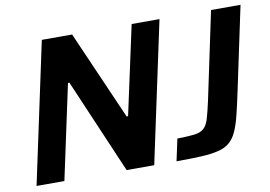

<svg xmlns="http://www.w3.org/2000/svg" viewBox="-74 -806 1300 924"><g transform="rotate(-10 576.0 -344.0)"><path d="M34 0 181 -688H329L519 -254H526L620 -688H756L609 0H474L276 -462H269L170 0ZM718 0 741 -107Q794 -108 824 -111.5Q854 -115 870.5 -129.5Q887 -144 896.5 -175.5Q906 -207 918 -262L1008 -688H1152L1066 -282Q1052 -215 1040 -167Q1028 -119 1013.5 -88Q999 -57 977 -39Q955 -21 921 -13Q887 -5 838 -2.5Q789 0 718 0Z"/></g></svg>

Font: Saira Thin SemiBold
Style: Italic
Weight: 600
Italic angle: -12°
Version: Version 1.101